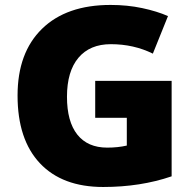

<svg xmlns="http://www.w3.org/2000/svg" viewBox="-20 -744 780 774"><path d="M363.8 -418H671.9V-33.2Q546.4 9.8 396 9.8Q231 9.8 140.9 -85.9Q50.8 -181.6 50.8 -358.9Q50.8 -531.7 149.4 -627.9Q248 -724.1 425.8 -724.1Q493.2 -724.1 553 -711.4Q612.8 -698.7 657.2 -679.2L596.2 -527.8Q519 -565.9 426.8 -565.9Q342.3 -565.9 296.1 -511Q250 -456.1 250 -354Q250 -253.9 291.7 -201.4Q333.5 -148.9 412.1 -148.9Q455.1 -148.9 491.2 -157.2V-269H363.8Z"/></svg>

Font: OpenSansExtrabold
Style: Regular
Weight: 800
Foundry: Ascender Corporation
Version: Version 1.10